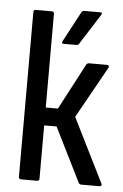

<svg xmlns="http://www.w3.org/2000/svg" viewBox="-51 -733 493 771"><g transform="rotate(5 195.0 -348.0)"><path d="M386 -12Q389 -8 387 -4Q385 0 380 0H306Q298 0 295 -7L187 -224H137V-10Q137 0 128 0H63Q54 0 54 -10V-673Q54 -683 63 -683H128Q137 -683 137 -673V-296H186L284 -482Q288 -488 295 -488H368Q373 -488 374.5 -484.5Q376 -481 374 -477L258 -269ZM187 -557Q176 -557 181 -567L246 -689Q250 -696 257 -696H321Q333 -696 326 -685L249 -564Q246 -557 236 -557Z"/></g></svg>

Font: Sofia Sans Condensed Medium
Style: Regular
Weight: 500
Designer: Botio Nikoltchev, Ani Petrova
Foundry: lettersoup
Version: Version 4.101; ttfautohint (v1.8.4.7-5d5b)